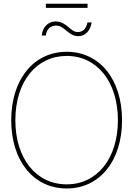

<svg xmlns="http://www.w3.org/2000/svg" viewBox="-20 -1017 725 1044"><path d="M342.8 7.8C521.5 7.8 643.6 -141.1 643.6 -363.3C643.6 -585.9 521.5 -735.4 342.8 -735.4C163.1 -735.4 41 -585.4 41 -363.3C41 -142.1 162.6 7.8 342.8 7.8ZM342.8 -14.6C175.3 -14.6 63.5 -156.2 63.5 -363.3C63.5 -573.7 177.7 -712.9 342.8 -712.9C507.8 -712.9 621.1 -572.3 621.1 -363.3C621.1 -154.8 507.8 -14.6 342.8 -14.6ZM405.8 -820.3C442.9 -820.3 470.7 -848.6 478.5 -895H455.6C447.8 -857.9 429.7 -842.8 401.9 -842.8C361.8 -842.8 342.8 -900.4 282.2 -900.4C240.7 -900.4 210.9 -868.2 207 -823.7H229.5C232.4 -857.4 253.9 -877.9 286.1 -877.9C331.1 -877.9 351.1 -820.3 405.8 -820.3ZM456.1 -996.6H229.5V-974.1H456.1Z"/></svg>

Font: Raveo Display Display Thin
Style: Regular
Weight: 100
Designer: Jakub Foglar, Rasmus Andersson (Inter)
Foundry: Jakubfoglar.com
Version: Version 1.100;Glyphs 3.2.3 (3260)